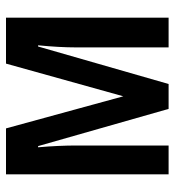

<svg xmlns="http://www.w3.org/2000/svg" viewBox="9 -591 582 640"><g transform="rotate(-90 300.0 -271.0)"><path d="M39 0V-542H192L299 -151L408 -542H561V0H462V-309Q462 -364 469 -435H465L340 0H257L133 -435H129Q132 -402 133.5 -369Q135 -336 135 -308V0Z"/></g></svg>

Font: Noto Sans Mono SemiBold
Style: Regular
Weight: 600
Designer: Monotype Design Team
Foundry: Monotype Imaging Inc.
Version: Version 2.014; ttfautohint (v1.8.4.7-5d5b)